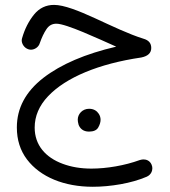

<svg xmlns="http://www.w3.org/2000/svg" viewBox="-20 -439 680 768"><path d="M196.3 -419.4C164.1 -419.4 137.2 -406.7 116.2 -380.9C95.2 -355 79.1 -323.7 68.4 -286.6C67.4 -283.2 66.9 -280.3 66.9 -276.9C66.9 -264.6 76.2 -247.1 94.2 -241.7C97.7 -240.7 100.6 -240.2 104 -240.2C116.2 -240.2 134.3 -248.5 139.6 -267.6C147 -288.6 155.3 -306.6 165.5 -321.8C175.3 -336.9 188.5 -344.2 205.6 -344.2C245.1 -344.2 372.1 -284.7 444.8 -252.4C321.3 -223.6 224.1 -182.1 153.3 -127.4C82.5 -72.3 47.4 -6.3 47.4 70.8C47.4 120.6 61 163.1 87.9 198.7C141.6 269.5 237.3 308.1 351.1 308.1C386.7 308.1 423.8 304.7 462.4 297.9C501 291 535.6 281.2 566.4 268.1C585.4 259.8 589.4 243.2 589.4 233.9C589.4 229.5 588.4 224.6 586.4 219.7C579.1 202.1 563.5 198.7 553.7 198.7C549.3 198.7 544.4 199.7 539.1 201.2C479 223.1 406.7 235.4 345.7 235.4C303.2 235.4 265.1 229 231 216.3C162.1 190.9 118.7 141.6 118.7 71.3C118.7 25.4 136.7 -16.6 172.4 -54.2C243.7 -129.4 375 -184.1 544.9 -209C571.8 -214.4 585 -227.1 585 -247.1C585 -266.1 574.7 -278.3 553.7 -284.2C495.6 -302.2 426.8 -335.4 360.8 -365.7C294.9 -396 235.4 -419.4 196.3 -419.4ZM291 39.6C291 44.9 292 51.8 294.4 60.1C299.8 74.2 312 87.4 335.9 87.4C354 87.4 366.7 82 373 70.8C379.4 59.6 382.3 49.3 382.3 40C382.3 31.7 379.9 23.4 375 16.1C367.7 4.9 355.5 -3.9 336.4 -3.9C309.1 -3.9 291 17.6 291 39.6Z"/></svg>

Font: Mikhak
Style: Regular
Weight: 400
Designer: Amin Abedi
Version: Version 3.2